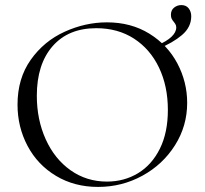

<svg xmlns="http://www.w3.org/2000/svg" viewBox="-20 -724 806 756"><path d="M49 -312Q49 -415 101 -488.5Q153 -562 234.5 -599Q316 -636 401 -636Q496 -636 568 -591.5Q640 -547 678.5 -474Q717 -401 717 -319Q717 -228 669 -152Q621 -76 540.5 -32Q460 12 366 12Q273 12 200.5 -31.5Q128 -75 88.5 -149.5Q49 -224 49 -312ZM641 -291Q641 -385 606 -458Q571 -531 507.5 -572Q444 -613 359 -613Q249 -613 187 -542Q125 -471 125 -347Q125 -253 160 -175.5Q195 -98 258 -53.5Q321 -9 401 -9Q469 -9 523.5 -42Q578 -75 609.5 -138.5Q641 -202 641 -291ZM674 -616Q674 -624 670 -630Q666 -636 665 -637Q659 -644 656 -650Q653 -656 653 -666Q653 -684 665.5 -694Q678 -704 694 -704Q713 -704 723 -691Q733 -678 733 -660Q733 -617 696.5 -586Q660 -555 603 -532L600 -546Q636 -561 655 -579Q674 -597 674 -616Z"/></svg>

Font: Cormorant Unicase
Style: Regular
Weight: 400
Designer: Christian Thalmann (Catharsis Fonts)
Foundry: Catharsis Fonts
Version: Version 4.000